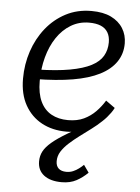

<svg xmlns="http://www.w3.org/2000/svg" viewBox="-55 -590 638 877"><g transform="rotate(5 264.0 -151.5)"><path d="M265 -41Q307 -41 337.5 -55.5Q368 -70 391 -93.5Q414 -117 431 -145L473 -115Q467 -103 459 -92Q451 -81 442 -70.5Q433 -60 422 -50Q401 -30 375.5 -11Q350 8 324.5 27Q299 46 277.5 65.5Q256 85 243 105.5Q230 126 230 150Q230 172 242.5 183.5Q255 195 278 195Q295 195 309 189Q323 183 335 174Q347 165 356 156L380 190Q357 213 328.5 228.5Q300 244 261 244Q209 244 179.5 221.5Q150 199 150 158Q150 133 161 112Q172 91 198 69Q224 47 268.5 20.5Q313 -6 380 -42L362 -10Q340 1 315 6.5Q290 12 262 12Q198 12 149 -14.5Q100 -41 72 -91Q44 -141 44 -212Q44 -278 64 -338Q84 -398 121.5 -445Q159 -492 211.5 -519.5Q264 -547 329 -547Q383 -547 419 -529.5Q455 -512 474 -481.5Q493 -451 493 -412Q493 -365 468 -328Q443 -291 394 -266Q345 -241 271.5 -228.5Q198 -216 100 -215L106 -259Q194 -261 254.5 -272Q315 -283 351.5 -302Q388 -321 404 -348.5Q420 -376 420 -411Q420 -438 409 -456.5Q398 -475 376.5 -484Q355 -493 323 -493Q277 -493 239.5 -470.5Q202 -448 175.5 -408.5Q149 -369 135 -317Q121 -265 121 -207Q121 -151 138.5 -114Q156 -77 188.5 -59Q221 -41 265 -41Z"/></g></svg>

Font: Roboto Serif Light
Style: Italic
Weight: 300
Italic angle: -10°
Version: Version 1.007